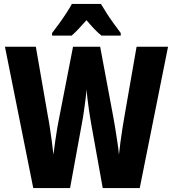

<svg xmlns="http://www.w3.org/2000/svg" viewBox="-20 -950 874 970"><path d="M829 -714 686 0H499L442 -317Q439 -334 435.5 -355.5Q432 -377 428.5 -401.5Q425 -426 422 -450.5Q419 -475 417 -498Q416 -479 413 -455.5Q410 -432 406.5 -407Q403 -382 399.5 -358.5Q396 -335 392 -317L334 0H148L5 -714H161L222 -363Q227 -339 232 -304.5Q237 -270 242 -234.5Q247 -199 250 -169Q254 -202 259 -237Q264 -272 269.5 -304.5Q275 -337 280 -360L349 -714H486L552 -361Q557 -336 562 -303.5Q567 -271 572.5 -236Q578 -201 581 -169Q584 -198 588.5 -232Q593 -266 598.5 -301Q604 -336 609 -364L670 -714ZM490 -930Q503 -908 519 -883Q535 -858 553.5 -832.5Q572 -807 590 -783V-770H493Q475 -784 456.5 -803.5Q438 -823 417 -848Q395 -823 376.5 -803.5Q358 -784 342 -770H243V-783Q258 -802 277.5 -829Q297 -856 315 -883.5Q333 -911 343 -930Z"/></svg>

Font: Noto Sans Display Condensed ExtraBold
Style: Regular
Weight: 800
Width: 3
Designer: Monotype Design Team
Foundry: Monotype Imaging Inc.
Version: Version 2.003